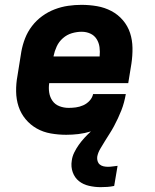

<svg xmlns="http://www.w3.org/2000/svg" viewBox="-20 -548 640 792"><path d="M395 224Q371 224 347 218.5Q323 213 305.5 199Q288 185 280 162.5Q272 140 276 115Q278 98 286 81.5Q294 65 305 49.5Q316 34 328.5 20.5Q341 7 355 -6Q329 2 303.5 5Q278 8 253 8Q221 8 189.5 2.5Q158 -3 131.5 -18Q105 -33 85.5 -56.5Q66 -80 56.5 -109Q47 -138 46.5 -170.5Q46 -203 52 -235L68 -335Q73 -363 83.5 -390Q94 -417 112 -440.5Q130 -464 154 -481.5Q178 -499 205.5 -509.5Q233 -520 261 -524Q289 -528 316 -528Q349 -528 380.5 -522.5Q412 -517 439.5 -502.5Q467 -488 487 -464.5Q507 -441 516.5 -412Q526 -383 526.5 -350.5Q527 -318 522 -285L509 -205H183Q180 -185 183 -166Q186 -147 196.5 -132Q207 -117 225 -110Q243 -103 263 -103Q278 -103 293 -105Q308 -107 323 -113.5Q338 -120 349.5 -132.5Q361 -145 364 -160H499Q496 -143 491.5 -126Q487 -109 480.5 -92.5Q474 -76 466.5 -60Q459 -44 450.5 -28Q442 -12 432 3.5Q422 19 412.5 34.5Q403 50 393.5 66Q384 82 381 99Q380 108 382.5 116.5Q385 125 391.5 130.5Q398 136 407 138Q416 140 425 140Q435 140 445 138.5Q455 137 465 136L451 219Q437 222 423 223Q409 224 395 224ZM391 -315Q393 -335 390.5 -353.5Q388 -372 378.5 -387Q369 -402 352.5 -409.5Q336 -417 317 -417Q297 -417 276.5 -411Q256 -405 239.5 -390.5Q223 -376 214 -356.5Q205 -337 201 -317V-315Z"/></svg>

Font: Iosevka Aile Heavy Oblique
Style: Regular
Weight: 900
Italic angle: -9°
Designer: Belleve Invis
Foundry: Belleve Invis
Version: Version 31.1.0; ttfautohint (v1.8.4)